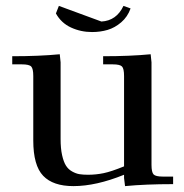

<svg xmlns="http://www.w3.org/2000/svg" viewBox="-20 -632 633 659"><path d="M22 -411.1V-439Q115.2 -439 185.1 -445.8L188 -418V-154.8Q188 -122.6 193.1 -99.6Q198.2 -76.7 206.3 -63.7Q214.4 -50.8 227.5 -43.5Q240.7 -36.1 252.7 -34.2Q264.6 -32.2 282.2 -32.2Q309.1 -32.2 335.4 -37.6Q361.8 -43 405.8 -61V-371.1Q405.8 -396.5 398.7 -403.8Q391.6 -411.1 367.2 -411.1H334V-439Q427.2 -439 497.1 -445.8L500 -418V-65.9Q500 -41 507.1 -33.4Q514.2 -25.9 539.1 -25.9H574.2V0Q479.5 0 409.2 6.8L405.8 -21V-32.2Q309.6 6.8 231.9 6.8Q162.1 6.8 128.2 -28.6Q94.2 -64 94.2 -149.9V-371.1Q94.2 -396 87.2 -403.6Q80.1 -411.1 55.2 -411.1ZM171.9 -585.9 182.1 -611.8 328.1 -558.1Q379.9 -561 403.8 -611.8L428.2 -603Q418 -574.2 396 -555.4Q374 -536.6 349.1 -529.3Q324.2 -522 295.9 -522Q257.3 -522 223.6 -537.6Q189.9 -553.2 171.9 -585.9Z"/></svg>

Font: Dihjauti S
Style: Bold
Weight: 700
Designer: T. Christopher White
Version: Version 3.0.0